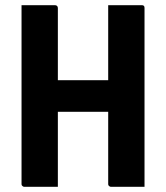

<svg xmlns="http://www.w3.org/2000/svg" viewBox="-20 -720 640 740"><path d="M63 -700Q97 -700 128 -700Q159 -700 192 -700Q197 -700 200 -697Q203 -694 203 -689Q203 -603 203 -517Q203 -431 203 -344.5Q203 -258 203 -172Q203 -86 203 0Q170 0 139 0Q108 0 74 0Q71 0 68.5 -1.5Q66 -3 64.5 -5Q63 -7 63 -11Q63 -108 63 -205.5Q63 -303 63 -400Q63 -497 63 -594Q63 -621 63 -647Q63 -673 63 -700ZM125 -411H339Q355 -411 370 -411Q385 -411 400 -411L435 -420L463 -289H136Q133 -289 131 -289.5Q129 -290 127.5 -291.5Q126 -293 125.5 -295Q125 -297 125 -300ZM537 0Q504 0 473 0Q442 0 408 0Q405 0 402.5 -1.5Q400 -3 398.5 -5Q397 -7 397 -11Q397 -97 397 -183Q397 -269 397 -355.5Q397 -442 397 -528Q397 -614 397 -700Q431 -700 462 -700Q493 -700 526 -700Q529 -700 531 -699.5Q533 -699 534.5 -697.5Q536 -696 536.5 -694Q537 -692 537 -689Q537 -617 537 -544Q537 -471 537 -398.5Q537 -326 537 -253.5Q537 -181 537 -109Q537 -79 537 -51.5Q537 -24 537 0Z"/></svg>

Font: Recursive Monospace
Style: Bold
Weight: 700
Version: Version 1.047